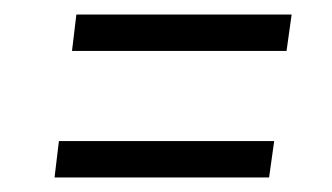

<svg xmlns="http://www.w3.org/2000/svg" viewBox="-20 -462 456 264"><path d="M79 -392 85 -442H381L374 -392ZM55 -218 61 -268H357L350 -218Z"/></svg>

Font: Fira Sans Extra Condensed Light
Style: Italic
Weight: 300
Width: 3
Italic angle: -8°
Designer: Carrois Corporate & Edenspiekermann AG
Foundry: Carrois Corporate GbR & Edenspiekermann AG
Version: Version 4.203